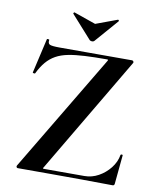

<svg xmlns="http://www.w3.org/2000/svg" viewBox="-89 -881 783 952"><g transform="rotate(10 302.5 -404.5)"><path d="M60 -13 411 -600Q414 -605 413.5 -606.5Q413 -608 406 -608Q344 -608 296.5 -605.5Q249 -603 213.5 -596Q178 -589 152 -574.5Q126 -560 106 -536.5Q86 -513 69 -478Q68 -476 62 -477Q56 -478 57 -481L97 -655Q98 -657 104 -656Q110 -655 109 -653Q106 -635 117 -630Q128 -625 166 -625Q226 -625 313 -625Q400 -625 531 -625Q536 -625 538.5 -620Q541 -615 538 -612L192 -27Q188 -22 189 -20.5Q190 -19 196 -19Q261 -19 314 -19Q367 -19 398 -19Q435 -19 468.5 -37.5Q502 -56 526 -86.5Q550 -117 556 -153Q557 -156 562 -156Q567 -156 567 -153L553 -8Q553 -5 551 -1.5Q549 2 544 2Q470 1 387.5 0.5Q305 0 222.5 0Q140 0 65 0Q61 0 59 -4.5Q57 -9 60 -13ZM307 -687 204 -802Q203 -805 206 -808Q209 -811 210 -809L319 -771L427 -811Q429 -812 431.5 -809Q434 -806 432 -804L330 -687Q326 -683 319 -683Q312 -683 307 -687Z"/></g></svg>

Font: Cormorant Light
Style: Regular
Weight: 300
Designer: Christian Thalmann (Catharsis Fonts)
Foundry: Catharsis Fonts
Version: Version 4.000